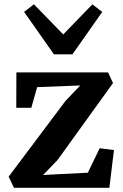

<svg xmlns="http://www.w3.org/2000/svg" viewBox="-20 -900 588 920"><path d="M364.5 -490.5 158 -482.5 130 -383.5H58L58.5 -553H498L521.5 -502L255.5 -133L186.5 -61.5L401 -72.5L457.5 -189.5L526 -181L504 0H47L21.5 -53.5L293.5 -416ZM238.5 -639.5 95.5 -843 142.5 -879.5 283 -735 422.5 -879 470 -843 327 -639.5Z"/></svg>

Font: Merriweather 24pt
Style: Bold
Weight: 700
Designer: Eben Sorkin
Foundry: Eben Sorkin
Version: Version 2.100